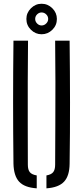

<svg xmlns="http://www.w3.org/2000/svg" viewBox="-20 -1022 454 1048"><path d="M53.5 -129Q51.5 -298 51.5 -464.5Q51.5 -631 53.5 -800H133Q132 -687.5 131.5 -574.5Q131 -461.5 131.5 -348.5Q132 -235.5 132 -123Q132 -95.5 142.8 -82.2Q153.5 -69 180.5 -64.5V6Q113.5 1.5 84.2 -30.5Q55 -62.5 53.5 -129ZM233.5 6V-64.5Q260 -69 270.5 -82.5Q281 -96 281 -123Q281.5 -235.5 282 -348.5Q282.5 -461.5 282.5 -574.5Q282.5 -687.5 281 -800H360Q362 -631 362.2 -464.5Q362.5 -298 360 -129Q359.5 -62.5 329.8 -30.5Q300 1.5 233.5 6ZM207 -835Q173.5 -835 148.8 -859.5Q124 -884 124 -918.5Q124 -952 148.8 -976.8Q173.5 -1001.5 207 -1001.5Q241 -1001.5 265.8 -976.8Q290.5 -952 290.5 -918.5Q290.5 -884 265.8 -859.5Q241 -835 207 -835ZM207 -883Q221.5 -883 232.2 -893.8Q243 -904.5 243 -918.5Q243 -933 232.2 -943.5Q221.5 -954 207 -954Q193 -954 182.5 -943.5Q172 -933 172 -918.5Q172 -904.5 182.5 -893.8Q193 -883 207 -883Z"/></svg>

Font: Big Shoulders Stencil Text Thin
Style: Regular
Weight: 400
Version: Version 2.001